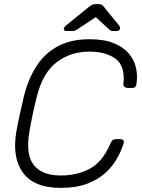

<svg xmlns="http://www.w3.org/2000/svg" viewBox="-20 -900 690 930"><path d="M274 10Q206 10 160 -10Q114 -30 88.5 -67Q63 -104 56 -153.5Q49 -203 59 -261Q66 -302 76.5 -349Q87 -396 97 -439Q117 -517 156 -578.5Q195 -640 258.5 -675Q322 -710 413 -710Q484 -710 531 -691Q578 -672 604.5 -640Q631 -608 639 -570Q647 -532 641 -494Q640 -485 635.5 -479.5Q631 -474 622 -474H599Q591 -474 584 -478.5Q577 -483 578 -495Q587 -580 540 -615Q493 -650 413 -650Q322 -650 254.5 -598.5Q187 -547 159 -434Q138 -352 123 -266Q103 -153 143 -101.5Q183 -50 274 -50Q354 -50 415.5 -83Q477 -116 515 -205Q520 -217 526 -221.5Q532 -226 540 -226H563Q572 -226 577 -220.5Q582 -215 579 -206Q568 -171 547 -133Q526 -95 490.5 -62.5Q455 -30 402 -10Q349 10 274 10ZM300 -750Q289 -750 289 -760Q289 -768 298 -775L410 -866Q423 -877 430.5 -878.5Q438 -880 445 -880H455Q463 -880 469.5 -878.5Q476 -877 484 -866L557 -776Q563 -769 561 -761Q559 -750 546 -750H526Q520 -750 516 -752Q512 -754 509 -757L444 -817L353 -757Q348 -754 344 -752Q340 -750 334 -750Z"/></svg>

Font: Rubik Light
Style: Italic
Weight: 300
Italic angle: -12°
Designer: Hubert and Fischer
Foundry: Hubert and Fischer
Version: Version 2.300;gftools[0.9.30]